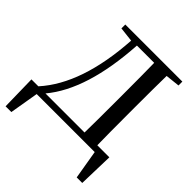

<svg xmlns="http://www.w3.org/2000/svg" viewBox="-247 -900 1266 1266"><g transform="rotate(45 385.5 -267.5)"><path d="M138.7 -43.9H502.9Q504.9 -143.6 504.9 -347.7V-391.6Q504.9 -594.7 502.9 -693.4H341.8Q314.5 -253.9 138.7 -43.9ZM622.1 -43.9H734.4L727.5 202.1H675.8L641.6 0H100.6L66.4 202.1H12.7L7.8 -43.9H72.3Q264.6 -256.8 292 -689.5L189.5 -701.2V-737.3H721.7V-701.2L622.1 -690.4Q620.1 -591.8 620.1 -391.6V-347.7Q620.1 -142.6 622.1 -43.9Z"/></g></svg>

Font: GenYoMin JP SemiBold
Style: Regular
Weight: 600
Version: Version 1.001;PS 1;hotconv 16.6.51;makeotf.lib2.5.65220 DEVE